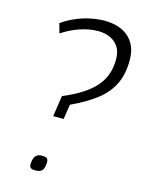

<svg xmlns="http://www.w3.org/2000/svg" viewBox="-114 -818 663 888"><g transform="rotate(15 217.0 -374.0)"><path d="M159 -262 174 -362Q229 -385 267 -410Q305 -435 328 -462.5Q351 -490 361.5 -521.5Q372 -553 372 -590Q372 -627 357 -650Q342 -673 316.5 -684.5Q291 -696 259 -696Q219 -696 174.5 -681.5Q130 -667 88 -639L75 -685Q105 -706 138.5 -720.5Q172 -735 207.5 -742.5Q243 -750 277 -750Q307 -750 335.5 -742Q364 -734 386 -716.5Q408 -699 421 -671Q434 -643 434 -603Q434 -533 408.5 -484Q383 -435 335 -399.5Q287 -364 220 -333L209 -262ZM115 -21Q116 -39 120.5 -50Q125 -61 134 -66.5Q143 -72 158 -72Q174 -72 180.5 -66.5Q187 -61 187 -48Q186 -30 182 -19Q178 -8 168.5 -3Q159 2 144 2Q128 2 121.5 -3.5Q115 -9 115 -21Z"/></g></svg>

Font: Georama ExtraCondensed Thin Light
Style: Italic
Weight: 300
Italic angle: -9°
Version: Version 1.001